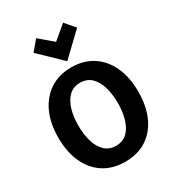

<svg xmlns="http://www.w3.org/2000/svg" viewBox="-235 -1134 1175 1289"><g transform="rotate(-30 353.0 -489.0)"><path d="M663 -345Q663 -456 625.5 -538Q588 -620 518.5 -665.5Q449 -711 353 -711Q258 -711 188.5 -665.5Q119 -620 81 -538Q43 -456 43 -345Q43 -234 80.5 -152Q118 -70 187.5 -25Q257 20 353 20Q450 20 519.5 -25Q589 -70 626 -152Q663 -234 663 -345ZM506 -348Q506 -281 490 -225.5Q474 -170 440.5 -137Q407 -104 353 -104Q300 -104 266 -137Q232 -170 216 -225.5Q200 -281 200 -348Q200 -415 216 -470Q232 -525 266 -558.5Q300 -592 353 -592Q406 -592 440 -559Q474 -526 490 -470.5Q506 -415 506 -348ZM248 -998 184 -922 352 -760 522 -922 457 -998 352 -910Z"/></g></svg>

Font: Repo Bold
Style: Bold
Weight: 700
Designer: Stefan Peev
Foundry: Context Ltd
Version: Version 1.502